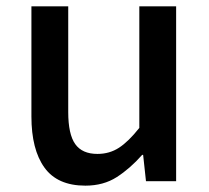

<svg xmlns="http://www.w3.org/2000/svg" viewBox="-20 -571 660 605"><path d="M249 14Q161 14 120 -43Q79 -100 79 -204V-551H195V-218Q195 -148 217 -117Q239 -86 287 -86Q325 -86 355 -105.5Q385 -125 419 -168V-551H535V0H440L431 -83H428Q390 -40 348 -13Q306 14 249 14Z"/></svg>

Font: Noto Sans SC Thin Medium
Style: Regular
Weight: 500
Version: Version 2.004-H2;hotconv 1.0.118;makeotfexe 2.5.65603